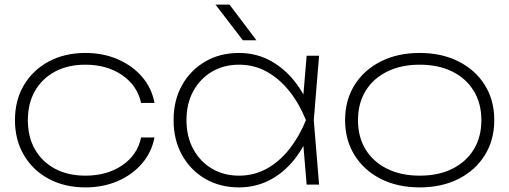

<svg xmlns="http://www.w3.org/2000/svg" viewBox="-20 -802 2211 834"><path d="M651 -205Q639 -141 597 -92Q555 -43 491.5 -15.5Q428 12 351 12Q261 12 192 -25Q123 -62 84 -128Q45 -194 45 -280Q45 -367 84 -432.5Q123 -498 192 -535Q261 -572 351 -572Q428 -572 491.5 -544.5Q555 -517 597 -468.5Q639 -420 651 -355H593Q576 -431 510 -476Q444 -521 351 -521Q275 -521 219 -491Q163 -461 132 -407Q101 -353 101 -280Q101 -207 132 -153Q163 -99 219 -69Q275 -39 351 -39Q445 -39 511 -84Q577 -129 593 -205Z M1312 0 1294 -215 1318 -280 1294 -345 1312 -560H1366L1343 -280L1366 0ZM1343 -280Q1319 -193 1272 -127Q1225 -61 1160.5 -24.5Q1096 12 1018 12Q936 12 872 -25Q808 -62 771 -128Q734 -194 734 -280Q734 -367 771 -432.5Q808 -498 872 -535Q936 -572 1018 -572Q1096 -572 1160.5 -535Q1225 -498 1272 -432.5Q1319 -367 1343 -280ZM790 -280Q790 -209 819.5 -154.5Q849 -100 900.5 -69.5Q952 -39 1018 -39Q1084 -39 1139 -69.5Q1194 -100 1237 -154.5Q1280 -209 1309 -280Q1280 -352 1237 -406Q1194 -460 1139 -490.5Q1084 -521 1018 -521Q952 -521 900.5 -490.5Q849 -460 819.5 -406Q790 -352 790 -280ZM977 -782 1094 -627H1035L916 -782Z M1803 12Q1707 12 1634 -25Q1561 -62 1520 -128Q1479 -194 1479 -280Q1479 -367 1520 -432.5Q1561 -498 1634 -535Q1707 -572 1803 -572Q1899 -572 1972 -535Q2045 -498 2086 -432.5Q2127 -367 2127 -280Q2127 -194 2086 -128Q2045 -62 1972 -25Q1899 12 1803 12ZM1803 -39Q1885 -39 1945 -69Q2005 -99 2038 -153Q2071 -207 2071 -280Q2071 -353 2038 -407Q2005 -461 1945 -491Q1885 -521 1803 -521Q1722 -521 1661.5 -491Q1601 -461 1568 -407Q1535 -353 1535 -280Q1535 -207 1568 -153Q1601 -99 1661.5 -69Q1722 -39 1803 -39Z"/></svg>

Font: Unbounded ExtraLight
Style: Regular
Weight: 250
Designer: Luke Prowse, Jean-Baptiste Morizot, Fátima Lázaro, Florian Runge
Foundry: NaN
Version: Version 1.701;gftools[0.9.28.dev5+ged2979d]